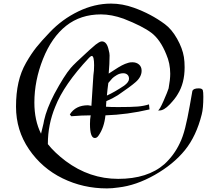

<svg xmlns="http://www.w3.org/2000/svg" viewBox="-20 -1022 1229 1067"><path d="M574 25Q442 25 327.5 -31Q213 -87 141 -192.5Q69 -298 69 -429Q69 -503 82.5 -563Q96 -623 125 -673.5Q154 -724 182 -759Q210 -794 256 -842Q325 -915 415 -958.5Q505 -1002 597 -1002Q660 -1002 724 -979Q819 -945 896 -888Q934 -860 964 -807Q994 -754 1002 -705Q1006 -680 1006 -648Q1006 -560 968 -499Q954 -474 922.5 -441Q891 -408 866 -408Q859 -408 858 -409Q866 -409 889 -461.5Q912 -514 917 -531Q926 -580 926 -612Q926 -670 904 -720Q871 -802 821.5 -839.5Q772 -877 667 -918Q600 -942 541 -942Q428 -942 348 -879Q267 -815 219 -694.5Q171 -574 171 -452Q171 -353 208 -279Q210 -289 216.5 -314Q223 -339 225 -353Q239 -417 282 -500Q337 -602 373 -644Q389 -664 477 -744Q481 -747 492.5 -757.5Q504 -768 511.5 -774Q519 -780 529 -786Q539 -792 546 -792Q574 -792 584 -744Q589 -726 589 -714Q589 -668 584 -613Q591 -617 615 -633Q639 -649 657 -658.5Q675 -668 693 -673Q701 -676 716 -676Q738 -676 752.5 -663.5Q767 -651 767 -629Q767 -595 734 -566Q707 -542 635 -493Q605 -474 571 -460L569 -429Q592 -427 636 -427Q712 -427 746 -430Q780 -433 808 -442L811 -414Q688 -385 566 -381Q559 -313 528 -269Q519 -255 507 -255Q480 -255 480 -333Q480 -361 484 -381Q436 -381 376 -376L368 -386Q400 -437 469 -437Q473 -437 478.5 -435.5Q484 -434 488 -434Q490 -463 493.5 -519.5Q497 -576 499 -604Q503 -628 503 -659Q503 -711 490 -711Q485 -711 475 -701Q335 -552 287 -429Q246 -330 246 -223V-221Q283 -174 345 -127Q478 -28 637 -28Q800 -28 894 -110Q948 -160 979 -226Q996 -260 1009 -311.5Q1022 -363 1034.5 -434Q1047 -505 1049 -516Q1054 -531 1084 -531Q1103 -531 1107 -521Q1110 -511 1110 -484Q1110 -420 1101 -386Q1071 -266 1008 -188Q944 -109 840 -50Q736 9 637 20Q604 25 574 25ZM574 -491Q616 -510 670 -546Q697 -566 697 -584Q697 -599 688 -607Q679 -615 665 -615Q646 -615 628.5 -604.5Q611 -594 604 -586.5Q597 -579 582 -561Q580 -549 577.5 -525.5Q575 -502 574 -491Z"/></svg>

Font: Joscelyn
Style: Regular
Weight: 400
Designer: Peter S. Baker
Version: Version 1.012